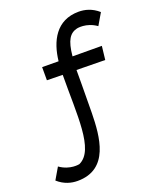

<svg xmlns="http://www.w3.org/2000/svg" viewBox="-254 -869 1053 1275"><g transform="rotate(-20 272.0 -232.0)"><path d="M106 -496V-403L217 -401C214 -119 243 138 118 194C118 194 49 210 -21 160L-69 242C-23 283 27 295 70 295C293 295 309 69 312 -97C314 -270 314 -357 314 -400L516 -397L527 -493L320 -494C331 -606 359 -645 411 -658C411 -658 480 -674 550 -624L598 -706C552 -747 502 -759 459 -759C300 -759 237 -632 222 -495Z"/></g></svg>

Font: McLaren
Style: Regular
Weight: 400
Designer: Astigmatic (AOETI)
Foundry: Astigmatic (AOETI)
Version: Version 1.000